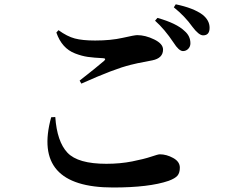

<svg xmlns="http://www.w3.org/2000/svg" viewBox="-20 -834 1040 870"><path d="M211.9 -302.7 230.5 -303.7Q238.3 -192.4 285.6 -142.1Q333 -91.8 461.9 -91.8Q524.4 -91.8 578.6 -102.5Q632.8 -113.3 664.6 -124Q696.3 -134.8 704.1 -134.8Q734.4 -134.8 764.6 -118.2Q794.9 -101.6 794.9 -74.2Q794.9 -50.8 784.2 -38.1Q773.4 -25.4 744.1 -14.6Q656.2 15.6 492.2 15.6Q124 15.6 211.9 -302.7ZM348.6 -455.1 340.8 -468.8Q417 -528.3 452.1 -558.6Q462.9 -569.3 447.3 -570.3Q405.3 -572.3 377.9 -576.2Q350.6 -580.1 320.3 -591.8Q290 -603.5 269 -627Q248 -650.4 235.4 -686.5L245.1 -697.3Q284.2 -668.9 318.8 -659.7Q353.5 -650.4 411.1 -650.4Q482.4 -650.4 536.1 -662.6Q589.8 -674.8 601.6 -674.8Q638.7 -674.8 678.7 -655.3Q718.8 -635.7 718.8 -609.4Q718.8 -570.3 669.9 -560.5Q586.9 -544.9 571.3 -540Q499 -522.5 348.6 -455.1ZM767.6 -800.8 776.4 -814.5Q856.4 -797.9 897.5 -767.6Q929.7 -742.2 929.7 -708Q929.7 -673.8 900.4 -673.8Q880.9 -673.8 851.6 -712.9Q818.4 -759.8 767.6 -800.8ZM682.6 -740.2 693.4 -752.9Q780.3 -728.5 816.4 -693.4Q842.8 -670.9 842.8 -637.7Q842.8 -623 833 -612.8Q823.2 -602.5 808.6 -602.5Q790 -603.5 766.6 -640.6Q725.6 -702.1 682.6 -740.2Z"/></svg>

Font: GenRyuMin TW TTF Bold
Style: Regular
Weight: 700
Version: Version 1.300